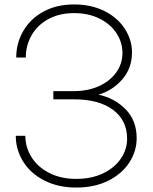

<svg xmlns="http://www.w3.org/2000/svg" viewBox="-20 -750 689 864"><path d="M574 -514Q574 -443 530 -392.5Q486 -342 423 -324Q495 -309 545 -258.5Q595 -208 595 -128Q595 -69 561.5 -18Q528 33 466.5 63.5Q405 94 323 94Q242 94 180 62.5Q118 31 84.5 -22.5Q51 -76 51 -139H94Q94 -87 122 -42.5Q150 2 202 28.5Q254 55 323 55Q392 55 444 30Q496 5 524 -36.5Q552 -78 552 -126Q552 -208 489 -255.5Q426 -303 313 -303H220V-340H313Q376 -340 425.5 -362.5Q475 -385 503 -424Q531 -463 531 -512Q531 -559 504.5 -600Q478 -641 428.5 -666Q379 -691 313 -691Q247 -691 197.5 -664Q148 -637 122 -591Q96 -545 96 -491H53Q53 -556 85 -611Q117 -666 176 -698Q235 -730 313 -730Q391 -730 450.5 -700Q510 -670 542 -620Q574 -570 574 -514Z"/></svg>

Font: Gmarket Sans TTF Light
Style: Regular
Weight: 300
Designer: Creative Director : Sungho Lee; Art Director : Kiwoong Choi; Project Manager : Sori Yang, Jongwook Yoon; Font Designer :
Foundry: Sandoll Inc.
Version: Version 1.000;hotconv 1.0.109;makeotfexe 2.5.65596